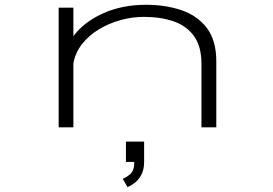

<svg xmlns="http://www.w3.org/2000/svg" viewBox="-20 -532 1140 802"><path d="M225 0V-500H286.5V-381Q330.5 -440 410 -476Q489.5 -512 590.5 -512Q672 -512 738.5 -489.2Q805 -466.5 844.2 -414.8Q883.5 -363 883.5 -275.5V0H821.5V-265Q821.5 -338 790.5 -381Q759.5 -424 705.2 -442.8Q651 -461.5 581 -461.5Q532 -461.5 483.2 -448Q434.5 -434.5 392.8 -409.2Q351 -384 322.8 -348Q294.5 -312 286.5 -267V0ZM506 144.5V59.5H582V144.5Q582 177.5 569.8 199.2Q557.5 221 541.2 233Q525 245 512.5 249.5L492.5 214.5Q506 210.5 523.5 195.8Q541 181 541 144.5Z"/></svg>

Font: Trispace Expanded ExtraLight
Style: Regular
Weight: 200
Width: 7
Designer: Tyler Finck
Foundry: Etcetera Type Company
Version: Version 1.210; ttfautohint (v1.8.3)